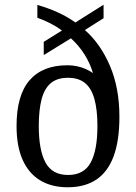

<svg xmlns="http://www.w3.org/2000/svg" viewBox="-20 -782 576 812"><path d="M266 10Q198 10 149.5 -19.5Q101 -49 75.5 -106.5Q50 -164 50 -249Q50 -379 105 -442.5Q160 -506 265 -506Q286 -506 305 -502Q324 -498 341.5 -490.5Q359 -483 373 -473Q362 -512 338.5 -550Q315 -588 280 -620L165 -549V-605L242 -653Q219 -670 192.5 -683.5Q166 -697 138 -707V-761Q181 -749 221.5 -731Q262 -713 299 -687L418 -762V-705L339 -655Q405 -597 445 -503.5Q485 -410 485 -288Q485 -187 460.5 -121Q436 -55 387.5 -22.5Q339 10 266 10ZM268 -42Q335 -42 363.5 -94.5Q392 -147 392 -249Q392 -317 379.5 -362.5Q367 -408 340 -430.5Q313 -453 267 -453Q222 -453 195 -430.5Q168 -408 156 -362.5Q144 -317 144 -249Q144 -147 172.5 -94.5Q201 -42 268 -42Z"/></svg>

Font: Noto Serif Khmer SemiCondensed
Style: Regular
Weight: 400
Width: 4
Designer: Danh Hong and the Monotype Design Team
Foundry: Monotype Imaging Inc.
Version: Version 2.004